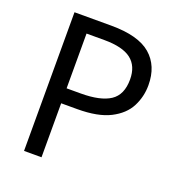

<svg xmlns="http://www.w3.org/2000/svg" viewBox="-129 -822 864 929"><g transform="rotate(20 302.5 -357.0)"><path d="M286 -714Q426 -714 490 -659Q554 -604 554 -504Q554 -445 527.5 -393.5Q501 -342 438.5 -310Q376 -278 269 -278H187V0H97V-714ZM278 -637H187V-355H259Q361 -355 411 -388Q461 -421 461 -500Q461 -569 417 -603Q373 -637 278 -637Z"/></g></svg>

Font: Noto Sans Shavian
Style: Regular
Weight: 400
Designer: Monotype Design Team
Foundry: Monotype Imaging Inc.
Version: Version 2.001; ttfautohint (v1.8.4.7-5d5b)